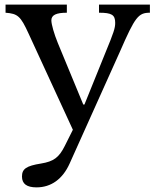

<svg xmlns="http://www.w3.org/2000/svg" viewBox="-20 -550 679 830"><path d="M281 157 499 -328C564 -477 578 -495 628 -495V-530H408V-495C463 -495 478 -486 478 -451C478 -429 472 -410 436 -323L345 -98H340L230 -364C214 -403 202 -445 202 -462C202 -485 223 -495 269 -495V-530H4V-495C57 -491 69 -480 103 -406L295 11L260 81C235 131 212 148 157 157C94 167 75 180 75 213C75 245 96 260 138 260C201 260 251 224 281 157Z"/></svg>

Font: Libre Baskerville
Style: Regular
Weight: 400
Designer: Pablo Impallari, Rodrigo Fuenzalida
Foundry: Pablo Impallari, Rodrigo Fuenzalida
Version: Version 1.051;Glyphs 3.2.3 (3260)